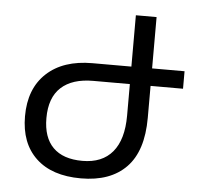

<svg xmlns="http://www.w3.org/2000/svg" viewBox="-52 -768 869 831"><g transform="rotate(5 382.5 -352.0)"><path d="M346 -415Q255 -415 206.5 -370.5Q158 -326 158 -237Q158 -153 201.5 -109.5Q245 -66 329 -66Q415 -66 460 -120Q505 -174 505 -278V-415ZM336 -491H505V-714H595V-491H736V-415H595V-276Q595 -132 526 -61Q457 10 329 10Q203 10 134 -55Q65 -120 65 -237Q65 -357 137 -424Q209 -491 336 -491Z"/></g></svg>

Font: Noto Sans Living
Style: Regular
Weight: 400
Designer: Monotype Design Team
Foundry: Monotype Imaging Inc.
Version: Version 2.013; ttfautohint (v1.8.4.7-5d5b)